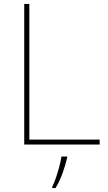

<svg xmlns="http://www.w3.org/2000/svg" viewBox="-20 -734 546 975"><path d="M103 0V-714H129V-25H486V0ZM321 67Q312 106 297.5 146Q283 186 262 221H245V215Q253 200 263 171.5Q273 143 281 112.5Q289 82 292 61H321Z"/></svg>

Font: Noto Sans Bengali Thin
Style: Regular
Weight: 100
Designer: Jelle Bosma - Monotype Design Team
Foundry: Monotype Imaging Inc.
Version: Version 2.003; ttfautohint (v1.8.4.7-5d5b)